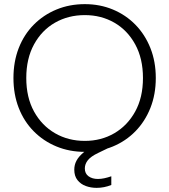

<svg xmlns="http://www.w3.org/2000/svg" viewBox="-20 -727 817 928"><path d="M390 7Q316 7 253 -19Q190 -45 143 -92.5Q96 -140 70.5 -205.5Q45 -271 45 -350Q45 -429 70.5 -494.5Q96 -560 143 -607.5Q190 -655 253 -681Q316 -707 390 -707Q463 -707 525.5 -681Q588 -655 634.5 -607.5Q681 -560 707 -494.5Q733 -429 733 -350Q733 -271 707 -205.5Q681 -140 634.5 -92.5Q588 -45 525.5 -19Q463 7 390 7ZM390 -46Q469 -46 532.5 -83Q596 -120 633.5 -188Q671 -256 671 -350Q671 -444 633.5 -512.5Q596 -581 532.5 -617.5Q469 -654 390 -654Q310 -654 246 -617.5Q182 -581 144.5 -512.5Q107 -444 107 -350Q107 -256 144.5 -188Q182 -120 246 -83Q310 -46 390 -46ZM500 -51 517 -18 455 12Q419 29 404.5 47.5Q390 66 390 87Q390 112 408 125Q426 138 453 138Q468 138 484.5 134.5Q501 131 518 125V167Q501 174 483 177.5Q465 181 447 181Q419 181 394.5 172Q370 163 354.5 143.5Q339 124 339 93Q339 70 349.5 50Q360 30 382.5 11Q405 -8 443 -26Z"/></svg>

Font: Albert Sans Light
Style: Regular
Weight: 300
Designer: Andreas Rasmussen
Foundry: a.Foundry
Version: Version 1.025